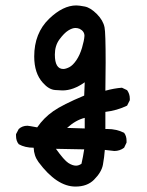

<svg xmlns="http://www.w3.org/2000/svg" viewBox="-20 -556 540 707"><path d="M258 131Q189 131 122 41Q105 18 104 -12Q72 -12 49 -25Q39 -37 39 -56V-62L49 -81Q62 -93 81 -93Q85 -93 117 -87Q141 -122 176 -146.5Q211 -171 290 -204L292 -253Q250 -223 210 -223Q207 -223 183.5 -224.5Q160 -226 138 -251Q106 -286 106 -348Q106 -434 161 -487Q212 -536 261 -536Q271 -536 292 -532Q313 -528 336.5 -504.5Q360 -481 365 -455Q369 -436 369 -326L368 -222Q401 -231 429 -233L448 -224Q458 -210 458 -193V-187L448 -167Q411 -149 368 -144V-81H376Q409 -81 437 -67Q446 -55 446 -38V-31L437 -12Q421 0 401 0L366 -4Q364 23 359 50.5Q354 78 326 106Q301 131 258 131ZM260 54Q270 54 280 47Q286 21 290 -6L186 -8Q216 34 231.5 44Q247 54 260 54ZM292 -83V-122Q259 -114 227 -85ZM213 -302Q222 -302 235 -308.5Q248 -315 261 -334Q274 -353 282 -380Q290 -407 291 -424Q291 -441 273 -450Q265 -453 258 -453Q246 -453 231 -443.5Q216 -434 199 -411Q182 -388 182 -355Q182 -302 213 -302Z"/></svg>

Font: Xiaolai Mono SC
Style: Regular
Weight: 400
Monospace: yes
Designer: LXGW / Nozomi Seto
Version: Version 3.113;September 30, 2024